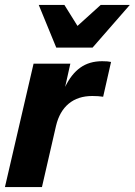

<svg xmlns="http://www.w3.org/2000/svg" viewBox="-23 -758 546 778"><path d="M503 -738 352 -565H205L134 -738H238L291 -653L385 -738ZM241 -406Q266 -458 302.5 -484Q339 -510 391 -510Q415 -510 427 -507L395 -366Q376 -369 351 -369Q293 -369 255.5 -338Q218 -307 204 -248L147 0H-3L113 -500H262Z"/></svg>

Font: CBA Beacon Sans Extra Bold
Style: Italic
Weight: 800
Italic angle: -13°
Designer: Wei Huang
Foundry: Wei Huang
Version: Version 1.002